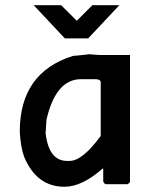

<svg xmlns="http://www.w3.org/2000/svg" viewBox="-20 -710 590 740"><path d="M481 -498V-10.3Q481 -5.4 471.2 0H388.2Q383.3 0 377.9 -10.3V-59.6H374.5Q295.9 9.8 228.5 9.8Q120.6 9.8 72.8 -106.4Q59.6 -142.6 56.2 -202.6Q56.2 -430.7 261.7 -494.6Q269 -494.6 324.7 -501Q353 -498 368.2 -498ZM155.8 -195.8Q168.5 -89.8 238.8 -89.8H248.5Q297.4 -89.8 368.2 -186V-395Q364.7 -404.8 348.1 -404.8H292Q195.3 -404.8 159.2 -249ZM230 -562 109.9 -689.9H215.8L275.9 -629.9L335.9 -689.9H439.9L319.8 -562ZM0 -496.1Z"/></svg>

Font: Code New Roman
Style: Bold
Weight: 700
Monospace: yes
Designer: Sam Radian
Foundry: Code New Roman
Version: Version 1.508 October 19, 2014